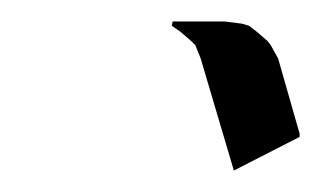

<svg xmlns="http://www.w3.org/2000/svg" viewBox="-20 -622 298 178"><path d="M139.2 -598.1 140.1 -602.1H188L204.1 -600.1L210.9 -598.1L217.8 -592.8L228 -584L231 -580.1L237.8 -567.9L257.8 -498V-495.1L196.8 -463.9L166 -567.9L161.1 -580.1L157.2 -584L147 -592.8Z"/></svg>

Font: Petahja
Style: Italic
Weight: 400
Designer: T. Christopher White
Version: Version 1.1